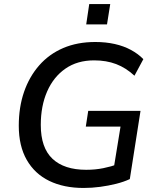

<svg xmlns="http://www.w3.org/2000/svg" viewBox="-20 -922 771 951"><path d="M394 9Q296 9 224 -26Q152 -61 112.5 -130Q73 -199 73 -299Q73 -391 99 -466.5Q125 -542 174 -598Q223 -654 293 -684Q363 -714 452 -714Q504 -714 548.5 -704Q593 -694 629 -674.5Q665 -655 690 -629L646 -547Q604 -586 555.5 -604.5Q507 -623 446 -623Q363 -623 304 -582Q245 -541 213.5 -469Q182 -397 182 -303Q182 -190 240 -135.5Q298 -81 407 -81Q452 -81 491.5 -89Q531 -97 567 -110L539 -62L577 -295H405L417 -373H676L623 -35Q593 -21 555 -11.5Q517 -2 476 3.5Q435 9 394 9ZM407 -801 422 -902H526L510 -801Z"/></svg>

Font: Nunito Sans 12pt SemiBold
Style: Italic
Weight: 600
Italic angle: -9°
Designer: Vernon Adams
Foundry: Vernon Adams
Version: Version 3.101;gftools[0.9.27]